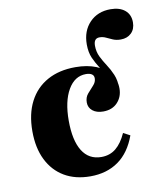

<svg xmlns="http://www.w3.org/2000/svg" viewBox="-75 -696 657 769"><g transform="rotate(-10 253.0 -311.5)"><path d="M376.6 -316.9Q376.6 -346 366.5 -368.1Q356.5 -390.3 342.7 -411.3Q329 -432.3 318.5 -455.6Q308.1 -479 308.1 -511.3Q308.1 -566.1 340.7 -600Q373.4 -633.9 425.8 -633.9Q462.9 -633.9 484.3 -616.1Q505.6 -598.4 505.6 -566.9Q505.6 -539.5 489.1 -523.4Q472.6 -507.3 446 -507.3Q428.2 -507.3 414.1 -513.3Q400 -519.4 388.3 -525Q376.6 -530.6 362.9 -530.6Q339.5 -530.6 339.5 -500.8Q339.5 -475.8 349.6 -455.2Q359.7 -434.7 372.6 -415.3Q385.5 -396 395.6 -372.2Q405.6 -348.4 405.6 -316.9ZM231.5 11.3Q170.2 11.3 125.8 -14.9Q81.5 -41.1 57.3 -89.9Q33.1 -138.7 33.1 -206.5Q33.1 -276.6 58.9 -326.6Q84.7 -376.6 132.7 -403.2Q180.6 -429.8 246.8 -429.8Q295.2 -429.8 331 -415.3Q366.9 -400.8 386.7 -375.4Q406.5 -350 406.5 -315.3Q406.5 -281.5 385.1 -258.5Q363.7 -235.5 326.6 -235.5Q300 -235.5 283.9 -248.4Q267.7 -261.3 267.7 -282.3Q267.7 -303.2 279.8 -317.3Q291.9 -331.5 304 -344.4Q316.1 -357.3 316.1 -372.6Q316.1 -383.9 307.7 -389.5Q299.2 -395.2 283.9 -395.2Q237.9 -395.2 210.9 -348.4Q183.9 -301.6 183.9 -223.4Q183.9 -142.7 210.5 -100Q237.1 -57.3 287.9 -57.3Q322.6 -57.3 347.2 -77.4Q371.8 -97.6 389.5 -137.1L416.9 -122.6Q392.7 -55.6 345.6 -22.2Q298.4 11.3 231.5 11.3Z"/></g></svg>

Font: Playfair 5pt SemiExpanded Light Black
Style: Regular
Weight: 900
Version: Version 2.203